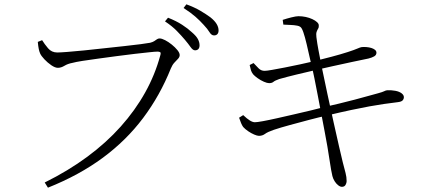

<svg xmlns="http://www.w3.org/2000/svg" viewBox="-20 -826 2000 889"><path d="M187 19Q296 -35 384 -100Q472 -165 539 -240Q606 -315 652 -397.5Q698 -480 722 -569Q726 -582 721.5 -584.5Q717 -587 709 -587Q699 -587 671 -584Q643 -581 603 -576.5Q563 -572 519.5 -566Q476 -560 434.5 -554.5Q393 -549 361.5 -544Q330 -539 316 -535Q294 -531 278.5 -521.5Q263 -512 248 -512Q235 -512 217.5 -524Q200 -536 185.5 -551.5Q171 -567 166 -578Q162 -587 159.5 -599Q157 -611 155 -632L175 -640Q186 -622 202.5 -602.5Q219 -583 245 -583Q258 -583 291 -585.5Q324 -588 369 -592.5Q414 -597 462.5 -602.5Q511 -608 555 -612.5Q599 -617 631.5 -621.5Q664 -626 675 -628Q687 -631 694 -635.5Q701 -640 706.5 -644Q712 -648 719 -648Q729 -648 744.5 -640Q760 -632 775.5 -619.5Q791 -607 801.5 -594Q812 -581 812 -571Q812 -562 804.5 -554Q797 -546 787.5 -536Q778 -526 771 -509Q721 -384 643 -280Q565 -176 456 -95.5Q347 -15 202 43ZM883 -593Q873 -593 862.5 -608Q852 -623 836 -642Q820 -661 798.5 -683Q777 -705 744 -727L758 -744Q796 -729 823 -711.5Q850 -694 868 -677Q888 -660 896 -645.5Q904 -631 904 -616Q904 -605 898.5 -599Q893 -593 883 -593ZM971 -662Q959 -662 950 -677Q941 -692 923 -711Q906 -730 885 -748.5Q864 -767 830 -789L843 -806Q881 -792 908 -776Q935 -760 954 -746Q974 -730 983 -715Q992 -700 992 -685Q992 -674 986.5 -668Q981 -662 971 -662Z M1563 39Q1555 39 1545.5 31.5Q1536 24 1529 12.5Q1522 1 1519 -11Q1517 -19 1513 -40.5Q1509 -62 1505 -90.5Q1501 -119 1496 -147Q1491 -176 1483.5 -215.5Q1476 -255 1467.5 -299.5Q1459 -344 1451 -386Q1443 -428 1436 -462.5Q1429 -497 1424 -516Q1416 -549 1408 -586Q1400 -623 1392 -652.5Q1384 -682 1377 -694Q1372 -704 1357 -707Q1342 -710 1324.5 -710.5Q1307 -711 1292 -712L1289 -734Q1307 -740 1329 -745.5Q1351 -751 1362 -751Q1379 -751 1395.5 -747.5Q1412 -744 1426 -737.5Q1440 -731 1448 -723.5Q1456 -716 1456 -709Q1457 -700 1453 -693.5Q1449 -687 1446 -678.5Q1443 -670 1445 -654Q1449 -623 1454 -597Q1459 -571 1468 -524Q1481 -459 1496 -391Q1511 -323 1524.5 -260.5Q1538 -198 1549.5 -149.5Q1561 -101 1567 -75Q1575 -44 1580 -25Q1585 -6 1585 13Q1585 21 1580 30Q1575 39 1563 39ZM1179 -197Q1171 -197 1157 -203Q1143 -209 1129 -218.5Q1115 -228 1106 -238Q1101 -245 1096.5 -255.5Q1092 -266 1087 -281L1106 -293Q1124 -276 1137 -268Q1150 -260 1160 -260Q1170 -260 1197.5 -265Q1225 -270 1262.5 -278.5Q1300 -287 1341.5 -296.5Q1383 -306 1420.5 -315Q1458 -324 1484 -331Q1512 -337 1548.5 -346Q1585 -355 1622 -364.5Q1659 -374 1688 -382.5Q1717 -391 1730 -394Q1752 -400 1758.5 -403.5Q1765 -407 1772 -408Q1793 -409 1811 -405.5Q1829 -402 1839.5 -394Q1850 -386 1850 -376Q1850 -368 1844.5 -361.5Q1839 -355 1822 -353Q1789 -349 1757.5 -344.5Q1726 -340 1690.5 -333.5Q1655 -327 1607.5 -317Q1560 -307 1493 -291Q1457 -283 1411.5 -271Q1366 -259 1322 -247Q1278 -235 1248 -225Q1219 -215 1207 -206Q1195 -197 1179 -197ZM1226 -441Q1217 -441 1202 -447.5Q1187 -454 1173 -464Q1159 -474 1152 -482Q1145 -491 1142 -500.5Q1139 -510 1136 -525L1154 -534Q1166 -521 1177.5 -509.5Q1189 -498 1205 -498Q1215 -498 1240 -502.5Q1265 -507 1299 -513.5Q1333 -520 1369.5 -528Q1406 -536 1436 -543Q1476 -553 1516 -563.5Q1556 -574 1590 -585Q1621 -595 1634.5 -601Q1648 -607 1655 -608Q1665 -609 1677 -608Q1689 -607 1699 -604Q1709 -601 1716 -595.5Q1723 -590 1723 -582Q1723 -571 1712.5 -565Q1702 -559 1686 -555Q1655 -549 1609.5 -539Q1564 -529 1520 -519.5Q1476 -510 1447 -503Q1399 -492 1353.5 -481Q1308 -470 1273 -460Q1253 -453 1246 -447Q1239 -441 1226 -441Z"/></svg>

Font: Noto Serif SC ExtraLight Light
Style: Regular
Weight: 300
Version: Version 2.002-H1;hotconv 1.1.0;makeotfexe 2.6.0